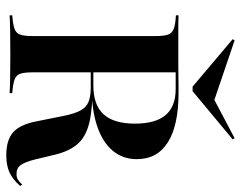

<svg xmlns="http://www.w3.org/2000/svg" viewBox="-102 -698 812 649"><g transform="rotate(90 304.5 -374.0)"><path d="M32.3 0V-8.9Q62.9 -11.3 77.8 -16.5Q92.7 -21.8 97.6 -35.9Q102.4 -50 102.4 -78.2V-492.7Q102.4 -521 97.6 -535.1Q92.7 -549.2 77.8 -554.8Q62.9 -560.5 32.3 -562.1V-571Q46.8 -570.2 77.8 -570.2Q108.9 -570.2 154.8 -570.2Q179.8 -570.2 201.2 -570.2Q222.6 -570.2 239.9 -570.6Q257.3 -571 271 -571Q284.7 -571 294.4 -571Q404 -571 461.3 -535.1Q518.5 -499.2 518.5 -429.8Q518.5 -382.3 489.5 -348Q460.5 -313.7 406 -295.6Q351.6 -277.4 275.8 -277.4H168.5V-283.1H269.4Q335.5 -283.1 366.9 -317.7Q398.4 -352.4 398.4 -423.4Q398.4 -493.5 369.4 -527.4Q340.3 -561.3 281.5 -561.3H225V-78.2Q225 -50 229.8 -35.9Q234.7 -21.8 250 -16.5Q265.3 -11.3 295.2 -8.9V0Q258.1 -2.4 165.3 -2.4Q67.7 -2.4 32.3 0ZM505.6 11.3Q453.2 11.3 427 -12.5Q400.8 -36.3 390.3 -92.7L371.8 -184.7Q364.5 -220.2 354 -239.5Q343.5 -258.9 325.4 -266.5Q307.3 -274.2 276.6 -274.2H178.2V-280.6H269.4Q348.4 -280.6 395.2 -269.4Q441.9 -258.1 466.5 -230.6Q491.1 -203.2 503.2 -154L519.4 -86.3Q528.2 -50.8 539.1 -36.7Q550 -22.6 570.2 -23.4Q579 -23.4 587.1 -27.8Q595.2 -32.3 604.8 -42.7L608.9 -35.5Q587.1 -10.5 563.3 0.4Q539.5 11.3 505.6 11.3ZM447.6 -760.5 451.6 -754 288.7 -618.5H273.4L112.9 -754L116.9 -760.5L335.5 -686.3L305.6 -685.5Z"/></g></svg>

Font: Playfair 144pt
Style: Bold
Weight: 700
Version: Version 2.001;gftools[0.9.30]